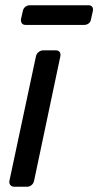

<svg xmlns="http://www.w3.org/2000/svg" viewBox="-20 -712 375 732"><path d="M35 0Q25 0 19.5 -6.5Q14 -13 16 -23L117 -497Q119 -507 127 -513.5Q135 -520 145 -520H193Q203 -520 207.5 -513.5Q212 -507 210 -497L110 -23Q108 -13 100.5 -6.5Q93 0 83 0ZM78 -617Q68 -617 63.5 -623Q59 -629 60 -639L67 -670Q69 -680 76.5 -686Q84 -692 94 -692H317Q327 -692 331.5 -686Q336 -680 334 -670L327 -639Q326 -629 318.5 -623Q311 -617 301 -617Z"/></svg>

Font: Rubik
Style: Italic
Weight: 400
Italic angle: -12°
Designer: Hubert and Fischer
Foundry: Hubert and Fischer
Version: Version 2.300;gftools[0.9.30]